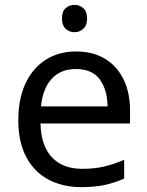

<svg xmlns="http://www.w3.org/2000/svg" viewBox="-20 -757 604 787"><path d="M292 -546Q361 -546 410.5 -516Q460 -486 486.5 -431.5Q513 -377 513 -304V-251H146Q148 -160 192.5 -112.5Q237 -65 317 -65Q368 -65 407.5 -74.5Q447 -84 489 -102V-25Q448 -7 408 1.5Q368 10 313 10Q237 10 178.5 -21Q120 -52 87.5 -113.5Q55 -175 55 -264Q55 -352 84.5 -415Q114 -478 167.5 -512Q221 -546 292 -546ZM291 -474Q228 -474 191.5 -433.5Q155 -393 148 -321H421Q420 -389 389 -431.5Q358 -474 291 -474ZM286 -737Q306 -737 321.5 -723.5Q337 -710 337 -681Q337 -653 321.5 -639Q306 -625 286 -625Q264 -625 249 -639Q234 -653 234 -681Q234 -710 249 -723.5Q264 -737 286 -737Z"/></svg>

Font: Noto Sans Lydian
Style: Regular
Weight: 400
Designer: Monotype Design Team
Foundry: Monotype Imaging Inc.
Version: Version 2.002; ttfautohint (v1.8.4.7-5d5b)